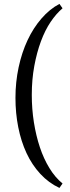

<svg xmlns="http://www.w3.org/2000/svg" viewBox="-20 -801 356 976"><path d="M282.2 154.3Q227.5 128.9 185.1 83Q142.6 37.1 114.7 -22.9Q86.9 -83 72.8 -154.3Q58.6 -225.6 58.6 -303.7Q58.6 -383.8 74.7 -459Q90.8 -534.2 120.1 -596.7Q149.4 -659.2 190.9 -707Q232.4 -754.9 282.2 -781.2L297.9 -758.8Q265.6 -731.4 237.3 -689.5Q209 -647.5 188 -590.8Q167 -534.2 154.3 -465.3Q141.6 -396.5 141.6 -318.4Q141.6 -247.1 152.3 -179.2Q163.1 -111.3 182.6 -52.7Q202.1 5.9 231 53.2Q259.8 100.6 297.9 131.8Z"/></svg>

Font: Podda
Style: Regular
Weight: 400
Designer: Md. Tanbin Islam Siyam
Foundry: Tanbin Islam Siyam
Version: Version 0.258